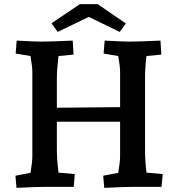

<svg xmlns="http://www.w3.org/2000/svg" viewBox="-20 -907 864 932"><path d="M481 -54 554 -68Q563 -122 563 -149V-316H256V-179Q256 -135 264 -69L343 -62L338 0H201Q155 0 60 5L55 -54L128 -68Q137 -120 137 -149V-557Q137 -583 128 -635L56 -647L61 -710Q151 -705 179 -705Q230 -705 333 -710L337 -642L264 -635Q256 -569 256 -527V-384L563 -387V-557Q563 -585 554 -635L483 -647L488 -710Q581 -705 605 -705Q657 -705 759 -710L763 -642L691 -635Q684 -579 684 -527V-179Q684 -127 691 -69L770 -62L764 0H628Q583 0 486 5ZM411 -825 260 -752 230 -794 368 -887H454L591 -793L561 -752Z"/></svg>

Font: Andada Pro
Style: Bold
Weight: 700
Designer: Carolina Giovagnoli
Foundry: Huerta Tipografica
Version: Version 3.005; ttfautohint (v1.8.4)